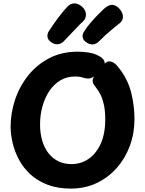

<svg xmlns="http://www.w3.org/2000/svg" viewBox="-20 -1086 850 1126"><path d="M561.6 -757.1Q576.6 -749.2 585.2 -738.7Q593.9 -728.2 593.9 -715.2Q593.9 -707.2 584.6 -692.4Q575.2 -677.6 560.7 -662Q546.2 -646.4 529.2 -635.9Q512.2 -625.4 496.7 -625.3Q479 -625.7 463.3 -631.6Q447.7 -637.4 420.1 -637.4Q371.4 -637.4 333.2 -614.2Q294.9 -590.9 268.7 -551.4Q242.6 -511.9 228.7 -461.5Q214.9 -411.1 214.9 -356.1Q214.9 -305.1 227.3 -262.4Q239.7 -219.8 263.4 -188.7Q287.2 -157.7 321.5 -140.6Q355.8 -123.6 398.8 -123.6Q454.6 -123.6 499.4 -154.2Q544.2 -184.9 570.7 -243.4Q597.2 -302 597.2 -385.6Q597.2 -434.2 590 -468.6Q582.8 -502.9 571.2 -527.1Q559.7 -551.2 546.2 -568.1Q539.3 -577.4 531.4 -588.3Q523.4 -599.1 523.4 -614Q523.4 -624.6 534.4 -643.2Q545.4 -661.8 561.8 -680.9Q578.1 -700.1 593.6 -713.1Q609.1 -726 617.9 -726Q635.4 -726 648.3 -717Q661.1 -708 671.6 -695Q682 -682 689.8 -671Q732.9 -611.2 750.7 -537.4Q768.6 -463.6 768.6 -386.6Q768.6 -304.6 741.7 -231.2Q714.8 -157.8 664.9 -101.3Q615.1 -44.8 546.8 -12.4Q478.6 20 395.2 20Q318.1 20 259.3 -2.5Q200.4 -25 159.1 -62.7Q117.8 -100.4 92.2 -148.1Q66.6 -195.7 54.4 -246.2Q42.3 -296.8 42.3 -343.4Q42.3 -422.7 68.2 -500.7Q94 -578.8 144.8 -642.7Q195.6 -706.7 268.9 -744.8Q342.2 -783 437.2 -783Q464.2 -783 499.3 -777.9Q534.3 -772.8 561.6 -757.1ZM314.1 -826.3Q296.4 -826.3 277.3 -840.5Q258.1 -854.7 258.1 -875.4Q258.1 -890.8 266.3 -902.8Q281 -925.9 299.4 -951.9Q317.8 -978 337.1 -1002.2Q356.3 -1026.4 371.6 -1042.8Q380.4 -1052.9 391.7 -1059.6Q402.9 -1066.2 416.1 -1066.2Q430.4 -1066.2 446.2 -1057.5Q461.9 -1048.8 472.9 -1033.7Q484 -1018.6 484 -1000Q484 -989.2 480 -979.1Q476 -969 467.6 -960.8Q452.8 -948.8 421.8 -915.2Q390.8 -881.7 353.4 -843.3Q346.1 -836 336.2 -831.2Q326.3 -826.3 314.1 -826.3ZM521.2 -825.3Q503.6 -825.3 483.9 -839.5Q464.2 -853.7 464.2 -874.4Q464.2 -888.2 473.4 -901.3Q487.6 -925 509.7 -950.8Q531.8 -976.7 554.1 -999.4Q576.3 -1022.2 590.3 -1034.8Q601.7 -1045.1 613.2 -1051.3Q624.7 -1057.4 636.3 -1057.4Q652.2 -1057.4 666.9 -1046.7Q681.7 -1035.9 691.3 -1019.9Q701 -1003.9 701 -987.4Q701 -966.4 684.4 -952Q669.4 -939.9 633.4 -910.4Q597.3 -880.9 559.8 -842.6Q552.4 -835.2 542.6 -830.3Q532.7 -825.3 521.2 -825.3Z"/></svg>

Font: Playpen Sans Hebrew
Style: Regular
Weight: 400
Designer: Tom Grace, Laura Meseguer, Veronika Burian, José Scaglione
Foundry: TypeTogether
Version: Version 2.000